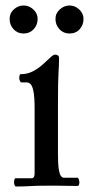

<svg xmlns="http://www.w3.org/2000/svg" viewBox="-20 -677 338 699"><path d="M191 -118Q191 -80 194 -61Q197 -42 202 -36Q207 -30 212 -30H261Q265 -30 267 -24Q269 -18 269 -13Q269 -9 267.5 -4.5Q266 0 263 0Q236 0 219.5 -0.5Q203 -1 189 -1Q175 -1 154 -1Q111 -1 89 0.5Q67 2 38 2Q35 2 33 -3.5Q31 -9 31 -13Q31 -18 32.5 -23Q34 -28 36 -28H94Q106 -28 106 -45V-280Q106 -323 102 -343.5Q98 -364 91.5 -370.5Q85 -377 78 -377H58Q55 -377 52.5 -382.5Q50 -388 50 -393Q50 -396 51 -401.5Q52 -407 56 -407Q80 -407 100 -417.5Q120 -428 136 -442.5Q152 -457 163 -467.5Q174 -478 180 -478Q195 -478 195 -466Q195 -452 194.5 -440.5Q194 -429 193 -412.5Q192 -396 191.5 -369Q191 -342 191 -297ZM66 -555Q44 -555 29.5 -570.5Q15 -586 15 -608Q15 -629 30.5 -643Q46 -657 66 -657Q86 -657 101.5 -642.5Q117 -628 117 -608Q117 -586 102.5 -570.5Q88 -555 66 -555ZM233 -555Q211 -555 196.5 -570.5Q182 -586 182 -608Q182 -629 198 -643Q214 -657 233 -657Q253 -657 268.5 -642.5Q284 -628 284 -608Q284 -586 270 -570.5Q256 -555 233 -555Z"/></svg>

Font: Sedan SC
Style: Regular
Weight: 400
Designer: Sebastian Salazar
Foundry: Sebastian Salazar
Version: Version 1.100; ttfautohint (v1.8.4.7-5d5b)